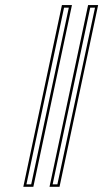

<svg xmlns="http://www.w3.org/2000/svg" viewBox="-20 -718 402 748"><path d="M109.9 9.8H70.8L221.2 -698.2H260.3ZM211.9 9.8H172.9L323.2 -698.2H362.3ZM101.6 0 248 -688H229.5L83 0ZM203.6 0 350.1 -688H331.5L185.1 0Z"/></svg>

Font: Linux Biolinum Outline O
Style: Italic
Weight: 400
Italic angle: -12°
Designer: Philipp H. Poll
Foundry: Philipp H. Poll
Version: Version 0.6.2